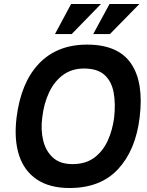

<svg xmlns="http://www.w3.org/2000/svg" viewBox="-20 -934 740 964"><path d="M337 -914H487L340 -763H256ZM530 -914H680L532 -763H448ZM63 -343Q85 -520 176 -615Q267 -710 417 -710Q573 -710 638 -615Q703 -520 681 -343Q661 -180 573 -85Q485 10 329 10Q229 10 165 -33Q101 -76 75.5 -155Q50 -234 63 -343ZM344 -110Q410 -110 453.5 -142.5Q497 -175 521 -228Q545 -281 553 -343Q561 -414 550.5 -470Q540 -526 504.5 -558Q469 -590 402 -590Q341 -590 297 -558Q253 -526 226.5 -470Q200 -414 192 -343Q184 -281 197 -228Q210 -175 246 -142.5Q282 -110 344 -110Z"/></svg>

Font: Haskoy Bold
Style: Italic
Weight: 700
Designer: Ertekin Erdin
Foundry: Ertekin Erdin
Version: Version 2.000; ttfautohint (v1.8.4.7-5d5b)